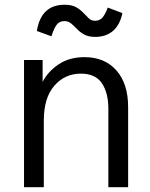

<svg xmlns="http://www.w3.org/2000/svg" viewBox="-20 -776 621 796"><path d="M79.6 0V-527.3H156.7V-436.5Q178.7 -479.5 223.1 -509.3Q267.6 -539.1 330.1 -539.1Q414.1 -539.1 462.6 -484.1Q511.2 -429.2 511.2 -332V0H429.2V-325.7Q429.2 -390.6 402.6 -430.7Q376 -470.7 314.9 -470.7Q249 -470.7 205.3 -420.7Q161.6 -370.6 161.6 -275.9V0ZM375 -623Q347.2 -623 329.3 -632.8Q311.5 -642.6 299.1 -655.8Q286.6 -668.9 274.9 -678.7Q263.2 -688.5 247.1 -688.5Q225.1 -688.5 213.6 -671.6Q202.1 -654.8 193.4 -625.5L132.8 -647.5Q149.9 -756.3 248 -756.3Q277.3 -756.3 295.2 -746.3Q313 -736.3 325.2 -723.1Q337.4 -710 348.1 -700Q358.9 -689.9 374 -689.9Q394.5 -689.9 406 -704.6Q417.5 -719.2 426.8 -744.6L487.3 -721.7Q477.5 -672.9 448.5 -647.9Q419.4 -623 375 -623Z"/></svg>

Font: Schibsted Grotesk
Style: Regular
Weight: 400
Designer: Bakken & Baeck AS, Henrik Kongsvoll
Foundry: Schibsted ASA
Version: Version 1.100; ttfautohint (v1.8.4.7-5d5b);gftools[0.9.25]